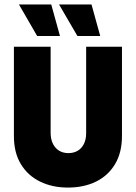

<svg xmlns="http://www.w3.org/2000/svg" viewBox="-20 -837 616 871"><path d="M288.2 13.9Q217.4 13.9 161.8 -13.2Q106.2 -40.3 74.7 -92.4Q43.1 -144.4 43.1 -219.4V-625H209.7V-234.7Q209.7 -205.6 220.1 -184.7Q230.6 -163.9 248.6 -153.1Q266.7 -142.4 290.3 -142.4Q313.9 -142.4 331.9 -152.8Q350 -163.2 360.4 -183.7Q370.8 -204.2 370.8 -232.6V-625H533.3V-220.8Q533.3 -145.1 502.1 -92.7Q470.8 -40.3 415.6 -13.2Q360.4 13.9 288.2 13.9ZM331.2 -673.6 247.9 -816.7H395.1L434.7 -673.6ZM148.6 -673.6 66 -816.7H212.5L252.1 -673.6Z"/></svg>

Font: Afacad Flux ExtraBold
Style: Regular
Weight: 800
Designer: Kristian Moeller
Foundry: Dicotype
Version: Version 1.100